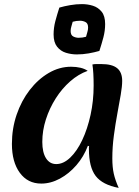

<svg xmlns="http://www.w3.org/2000/svg" viewBox="-20 -882 675 935"><path d="M408 -172Q388 -119 352 -77.5Q316 -36 271.5 -12Q227 12 181 12Q115 12 76.5 -40.5Q38 -93 38 -181Q38 -256 61 -323.5Q84 -391 124.5 -443.5Q165 -496 217 -526.5Q269 -557 326 -557Q351 -557 372 -552Q393 -547 407 -537Q362 -521 322 -486Q282 -451 251.5 -403Q221 -355 203.5 -300.5Q186 -246 186 -191Q186 -140 204 -111.5Q222 -83 254 -83Q289 -83 322 -114.5Q355 -146 380.5 -200Q406 -254 421 -322.5Q436 -391 436 -465Q436 -496 434.5 -523Q433 -550 430 -568Q439 -570 447 -570Q455 -570 474 -570Q526 -570 550.5 -550Q575 -530 575 -488Q575 -462 568 -421Q561 -380 551.5 -329Q542 -278 534.5 -222Q527 -166 527 -111Q527 -68 534 -36.5Q541 -5 558 33Q479 18 446 -25Q413 -68 413 -156Q413 -162 413 -164.5Q413 -167 414 -170ZM399 -703Q402 -715 405.5 -726Q409 -737 409 -748Q409 -768 396.5 -774.5Q384 -781 370 -781Q351 -781 334 -776Q331 -764 327.5 -753Q324 -742 324 -731Q324 -711 336.5 -704.5Q349 -698 363 -698Q382 -698 399 -703ZM464 -634Q440 -627 411.5 -622Q383 -617 354 -617Q327 -617 301 -625Q275 -633 258 -654.5Q241 -676 241 -714Q241 -747 249.5 -779Q258 -811 269 -845Q293 -852 322 -857Q351 -862 379 -862Q407 -862 432.5 -854Q458 -846 475 -825Q492 -804 492 -765Q492 -732 483.5 -700Q475 -668 464 -634Z"/></svg>

Font: Merienda
Style: Bold
Weight: 700
Designer: Eduardo Rodriguez Tunni
Foundry: Eduardo Rodriguez Tunni
Version: Version 2.001